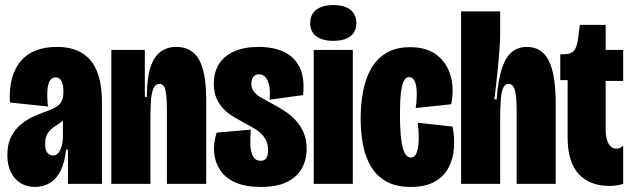

<svg xmlns="http://www.w3.org/2000/svg" viewBox="-20 -725 2489 757"><path d="M118 12Q86 12 61.5 -3Q37 -18 23 -46Q9 -74 9 -113Q9 -158 25 -188Q41 -218 66 -237.5Q91 -257 118.5 -268.5Q146 -280 168 -288Q193 -297 206.5 -307Q220 -317 225 -330.5Q230 -344 230 -364Q230 -392 222 -406Q214 -420 199 -420Q185 -420 177 -407.5Q169 -395 167 -369.5Q165 -344 169 -305L19 -321Q16 -374 27 -415Q38 -456 61.5 -484Q85 -512 121 -526Q157 -540 205 -540Q263 -540 302.5 -516.5Q342 -493 362 -444.5Q382 -396 382 -319V-192Q382 -160 382 -128Q382 -96 382 -64Q382 -32 382 0H248Q248 -34 248 -67.5Q248 -101 248 -135H240Q236 -87 220 -54Q204 -21 178 -4.5Q152 12 118 12ZM188 -112Q198 -112 205.5 -118Q213 -124 218 -135Q223 -146 225.5 -159Q228 -172 228 -185V-256L249 -272Q241 -260 231 -251.5Q221 -243 210.5 -236.5Q200 -230 190.5 -223Q181 -216 174 -208Q167 -200 162.5 -188Q158 -176 158 -159Q158 -132 167.5 -122Q177 -112 188 -112Z M419 0V-323V-528H551V-343H559Q559 -416 573 -459Q587 -502 613 -521Q639 -540 675 -540Q737 -540 765 -489.5Q793 -439 793 -330V0H638V-288Q638 -344 632.5 -369Q627 -394 609 -394Q591 -394 583.5 -373Q576 -352 574.5 -318Q573 -284 573 -244V0Z M1008 12Q948 12 908.5 -5.5Q869 -23 848.5 -53.5Q828 -84 824.5 -122Q821 -160 834 -202L969 -214Q966 -184 967 -155.5Q968 -127 977.5 -109Q987 -91 1008 -91Q1022 -91 1029.5 -101Q1037 -111 1037 -133Q1037 -162 1024 -181Q1011 -200 989.5 -214Q968 -228 942 -241Q922 -252 901 -264.5Q880 -277 862.5 -294.5Q845 -312 834 -336.5Q823 -361 823 -395Q823 -440 843.5 -472.5Q864 -505 903.5 -522.5Q943 -540 1001 -540Q1057 -540 1098.5 -521Q1140 -502 1161 -460.5Q1182 -419 1175 -350L1043 -332Q1046 -361 1042 -383.5Q1038 -406 1028 -419Q1018 -432 1001 -432Q986 -432 978.5 -421.5Q971 -411 971 -395Q971 -377 981 -364Q991 -351 1008 -341Q1025 -331 1046 -320Q1071 -307 1096.5 -291Q1122 -275 1143 -253.5Q1164 -232 1176.5 -203.5Q1189 -175 1189 -137Q1189 -96 1170.5 -62Q1152 -28 1112.5 -8Q1073 12 1008 12Z M1217 0V-528H1371V0ZM1294 -564Q1251 -564 1227 -582Q1203 -600 1203 -634Q1203 -668 1227 -686.5Q1251 -705 1294 -705Q1338 -705 1361.5 -686.5Q1385 -668 1385 -634Q1385 -600 1361.5 -582Q1338 -564 1294 -564Z M1599 12Q1542 12 1504 -9Q1466 -30 1443.5 -67Q1421 -104 1411.5 -153Q1402 -202 1402 -258Q1402 -314 1411.5 -364.5Q1421 -415 1443 -454Q1465 -493 1503 -516Q1541 -539 1597 -539Q1663 -539 1703 -507.5Q1743 -476 1757 -425Q1771 -374 1759 -314L1619 -299Q1624 -334 1623 -361.5Q1622 -389 1615 -405Q1608 -421 1593 -421Q1582 -421 1575 -410.5Q1568 -400 1564 -380.5Q1560 -361 1558.5 -334.5Q1557 -308 1557 -276Q1557 -216 1561.5 -178Q1566 -140 1575.5 -122Q1585 -104 1599 -104Q1617 -104 1624 -126.5Q1631 -149 1631 -181Q1631 -213 1627 -241L1764 -226Q1773 -184 1770 -142Q1767 -100 1749 -65Q1731 -30 1694.5 -9Q1658 12 1599 12Z M1798 0V-304V-680H1952V-592Q1952 -568 1949.5 -533.5Q1947 -499 1943.5 -461.5Q1940 -424 1936 -390Q1932 -356 1929 -333H1938Q1944 -412 1959.5 -457Q1975 -502 1999.5 -521Q2024 -540 2057 -540Q2116 -540 2143.5 -486Q2171 -432 2171 -315V0H2017V-288Q2017 -345 2010 -369.5Q2003 -394 1986 -394Q1970 -394 1963 -376.5Q1956 -359 1954 -327Q1952 -295 1952 -252V0Z M2383 8Q2305 8 2261.5 -39Q2218 -86 2218 -183V-409H2189V-511H2202Q2234 -511 2245 -527.5Q2256 -544 2260 -578L2266 -627H2368V-528H2437V-406H2368V-215Q2368 -177 2379.5 -158Q2391 -139 2410 -139Q2418 -139 2424.5 -142Q2431 -145 2437 -151V0Q2424 4 2411 6Q2398 8 2383 8Z"/></svg>

Font: Bricolage Grotesque 96pt ExtraBold Condensed
Style: Regular
Weight: 800
Width: 3
Version: Version 1.001;gftools[0.9.33.dev8+g029e19f]